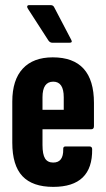

<svg xmlns="http://www.w3.org/2000/svg" viewBox="-20 -724 414 750"><path d="M188 6Q107 6 67.5 -36Q28 -78 28 -167V-327Q28 -412 69 -456Q110 -500 186 -500Q347 -500 347 -322V-231Q347 -219 336 -219H146V-158Q146 -121 156 -105Q166 -89 188 -89Q228 -89 227 -141Q226 -152 236 -152H329Q340 -152 340 -141Q342 6 188 6ZM146 -295H229V-344Q229 -405 188 -405Q146 -405 146 -344ZM185 -557Q175 -557 169 -566L89 -690Q85 -696 86.5 -700Q88 -704 94 -704H178Q188 -704 192 -695L258 -569Q265 -557 251 -557Z"/></svg>

Font: Sofia Sans Extra Condensed ExtraBold
Style: Regular
Weight: 800
Designer: Botio Nikoltchev, Ani Petrova
Foundry: lettersoup
Version: Version 4.101; ttfautohint (v1.8.4.7-5d5b)